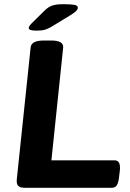

<svg xmlns="http://www.w3.org/2000/svg" viewBox="-20 -895 620 915"><path d="M98 0Q75 0 66.5 -9.5Q58 -19 60 -40L126 -669Q129 -702 189 -702H224Q284 -702 281 -668L225 -131H526Q557 -131 551 -81L547 -48Q544 -22 536 -11Q528 0 512 0ZM154 -749Q117 -749 117 -761Q117 -770 132 -785L193 -845Q210 -862 229 -868.5Q248 -875 282 -875Q317 -875 334 -872Q351 -869 351 -858Q351 -844 318 -824L226 -768Q209 -758 194.5 -753.5Q180 -749 154 -749Z"/></svg>

Font: Asap Expanded Expanded Regular
Style: Bold Italic
Weight: 700
Width: 7
Italic angle: -6°
Designer: Pablo Cosgaya
Foundry: Omnibus-Type
Version: Version 3.001; ttfautohint (v1.8.4.7-5d5b)